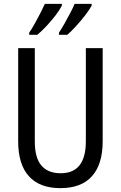

<svg xmlns="http://www.w3.org/2000/svg" viewBox="-20 -963 625 993"><path d="M511 -232Q511 -114 456 -52Q401 10 292 10Q185 10 129.5 -51.5Q74 -113 74 -232V-714H160V-231Q160 -147 194 -107Q228 -67 294 -67Q424 -67 424 -232V-714H511ZM454 -934Q443 -913 421 -884.5Q399 -856 373.5 -828Q348 -800 328 -783H285V-794Q299 -815 315 -843.5Q331 -872 345 -899Q359 -926 366 -943H454ZM300 -934Q289 -912 268 -884.5Q247 -857 222 -830Q197 -803 173 -783H131V-794Q146 -816 161.5 -844Q177 -872 190.5 -898.5Q204 -925 212 -943H300Z"/></svg>

Font: Noto Sans Bengali UI Condensed
Style: Regular
Weight: 400
Width: 3
Designer: Jelle Bosma - Monotype Design Team
Foundry: Monotype Imaging Inc.
Version: Version 2.003; ttfautohint (v1.8.4.7-5d5b)